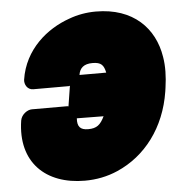

<svg xmlns="http://www.w3.org/2000/svg" viewBox="-48 -622 671 715"><g transform="rotate(-5 287.5 -264.0)"><path d="M231 -186H235L331 -185C316 -154 302 -142 270 -142C240 -142 229 -155 231 -186ZM241 48C284 48 325 40 364 23C470 -23 547 -123 568 -257L570 -271C576 -312 577 -351 571 -386C554 -494 476 -576 336 -576C301 -576 267 -570 235 -558C152 -529 65 -459 48 -346C46 -330 56 -308 79 -308H212C213 -308 214 -309 216 -309L204 -233C202 -233 201 -234 200 -234H67C51 -234 28 -219 24 -196C0 -41 95 48 241 48ZM255 -346C259 -372 275 -386 307 -386C340 -386 349 -374 355 -346H260Z"/></g></svg>

Font: Asimov Print
Style: EIt
Weight: 500
Designer: Google
Version: Version 2.000980; 2014